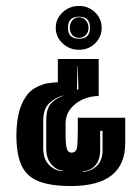

<svg xmlns="http://www.w3.org/2000/svg" viewBox="-20 -533 455 644"><path d="M245 -366Q213 -366 190 -387.5Q167 -409 167 -440Q167 -470 190 -491.5Q213 -513 245 -513Q277 -513 299 -491.5Q321 -470 321 -440Q321 -409 299 -387.5Q277 -366 245 -366ZM245 -403Q282 -403 282 -440Q282 -477 245 -477Q208 -477 208 -440Q208 -403 245 -403ZM245 -406Q231 -406 222.5 -415.5Q214 -425 214 -440Q214 -454 222.5 -464.5Q231 -475 245 -475Q259 -475 268 -464.5Q277 -454 277 -440Q277 -425 268 -415.5Q259 -406 245 -406ZM218 91Q150 91 109.5 75Q69 59 52 21.5Q35 -16 35 -80Q35 -115 42 -149Q49 -183 67.5 -210Q86 -237 120 -248Q131 -253 149 -255Q167 -257 174 -257V-335H311V-211Q284 -211 258.5 -200Q233 -189 216.5 -168Q200 -147 200 -118V-75Q200 -53 203.5 -37Q207 -21 220 -21Q236 -21 239 -41Q240 -52 240.5 -67.5Q241 -83 241 -103V-138H400V-53Q400 91 218 91ZM238 -233H243L241 -312H240ZM191 41V39Q171 39 153 19Q135 -1 135 -35V-128Q135 -166 149 -183.5Q163 -201 192 -212V-213Q166 -206 145.5 -187Q125 -168 125 -128V-35Q125 1 145.5 21Q166 41 191 41ZM258 43Q282 43 303 25Q324 7 324 -30V-94H316V-30Q316 5 298.5 23Q281 41 258 41Z"/></svg>

Font: Alumni Sans Inline One
Style: Regular
Weight: 400
Designer: Robert E. Leuschke
Foundry: Robert E. Leuschke
Version: Version 1.100; ttfautohint (v1.8.3)